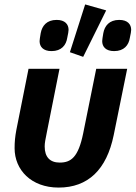

<svg xmlns="http://www.w3.org/2000/svg" viewBox="-20 -836 613 868"><path d="M460 -789 365 -816 296 -600 356 -579ZM213 -605C258 -605 279 -632 284 -665C288 -684 290 -694 290 -701C290 -726 274 -746 236 -746C191 -746 170 -719 164 -686C161 -667 159 -657 159 -650C159 -625 175 -605 213 -605ZM496 -605C541 -605 562 -632 567 -665C571 -684 573 -694 573 -701C573 -726 557 -746 519 -746C474 -746 453 -719 447 -686C444 -667 442 -657 442 -650C442 -625 458 -605 496 -605ZM249 -525H109L54 -249C48 -217 46 -194 46 -166C46 -68 121 12 245 12C378 12 462 -69 494 -225L555 -525H415L356 -233C334 -125 301 -101 250 -101C206 -101 182 -126 182 -174C182 -190 185 -204 192 -239Z"/></svg>

Font: Braiins Sans
Style: Bold Italic
Weight: 700
Italic angle: -11.31°
Designer: Mike Abbink, Paul van der Laan, Pieter van Rosmalen, Jiri Chlebus, Lubos Buracinsky
Foundry: Bold Monday, Sudetype
Version: Version 1.000;hotconv 1.0.109;makeotfexe 2.5.65596